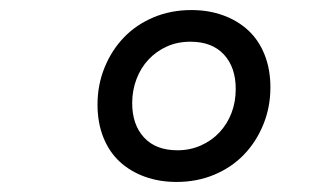

<svg xmlns="http://www.w3.org/2000/svg" viewBox="-20 -730 640 382"><path d="M331 -368Q297 -368 268 -378.5Q239 -389 218 -408.5Q197 -428 185.5 -457Q174 -486 174 -522Q174 -561 188 -595.5Q202 -630 226.5 -655.5Q251 -681 285.5 -695.5Q320 -710 361 -710Q395 -710 424 -699.5Q453 -689 474 -669.5Q495 -650 506.5 -621Q518 -592 518 -556Q518 -517 504 -482.5Q490 -448 465.5 -422.5Q441 -397 406.5 -382.5Q372 -368 331 -368ZM333 -431Q358 -431 379.5 -440.5Q401 -450 416.5 -466.5Q432 -483 440.5 -505Q449 -527 449 -553Q449 -596 425.5 -621.5Q402 -647 359 -647Q333 -647 312 -637.5Q291 -628 275.5 -611.5Q260 -595 251.5 -572.5Q243 -550 243 -525Q243 -482 266.5 -456.5Q290 -431 333 -431Z"/></svg>

Font: IBM Plex Mono
Style: Italic
Weight: 400
Italic angle: -9°
Monospace: yes
Designer: Mike Abbink, Paul van der Laan, Pieter van Rosmalen
Foundry: Bold Monday
Version: Version 2.3